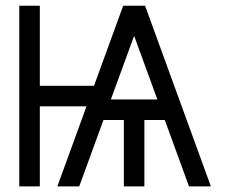

<svg xmlns="http://www.w3.org/2000/svg" viewBox="-20 -665 821 685"><path d="M541.5 -310.1 458.5 -537.1 375.5 -310.1ZM732.4 0H654.3L567.9 -236.8H495.1V0H421.9V-236.8H349.1L262.7 0H184.6L288.6 -285.6H122.1V0H48.8V-644.5H122.1V-358.9H315.4L419.4 -644.5H497.6Z"/></svg>

Font: Catrinity
Style: Regular
Weight: 400
Designer: Alexander Lange
Foundry: High-Logic / Made with FontCreator
Version: Version 2.090;May 20, 2024;FontCreator 15.0.0.2974 64-bit